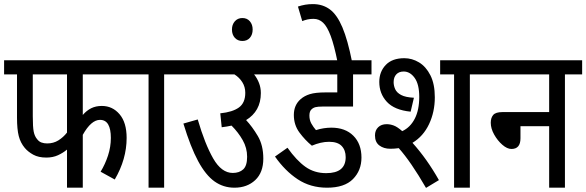

<svg xmlns="http://www.w3.org/2000/svg" viewBox="-20 -916 2861 937"><path d="M384 -553V-355Q403 -377 425.5 -388Q448 -399 477 -399Q529 -399 563.5 -358.5Q598 -318 598 -243Q598 -139 540 -40L471 -78Q493 -114 507 -156.5Q521 -199 521 -243Q521 -286 508 -308.5Q495 -331 468 -331Q425 -331 384 -258V0H307V-186Q288 -170 263 -158.5Q238 -147 206 -147Q168 -147 142.5 -161Q117 -175 101 -194Q80 -219 71.5 -252Q63 -285 63 -342V-553H0V-622H646V-553ZM140 -553V-349Q140 -296 144.5 -273.5Q149 -251 161 -237Q170 -225 182.5 -220.5Q195 -216 210 -216Q241 -216 265 -231Q289 -246 307 -269V-553Z M781 -553V0H705V-553H633V-622H865V-553Z M853 -622H1317V-553H1220Q1235 -534 1244 -511Q1253 -488 1253 -462Q1253 -417 1234.5 -384Q1216 -351 1181 -330Q1211 -298 1238 -252.5Q1265 -207 1265 -142Q1265 -74 1225.5 -37Q1186 0 1124 0Q1070 0 1027 -30.5Q984 -61 947 -129.5Q910 -198 875 -313L945 -333Q980 -213 1020.5 -142.5Q1061 -72 1116 -72Q1148 -72 1167 -89.5Q1186 -107 1186 -151Q1186 -194 1164.5 -232Q1143 -270 1110 -303Q1088 -298 1062 -295L1055 -363Q1115 -369 1146 -391.5Q1177 -414 1177 -463Q1177 -492 1162.5 -515Q1148 -538 1124 -553H853Z M1112 -772Q1112 -796 1126 -812Q1140 -828 1163 -828Q1186 -828 1199.5 -812Q1213 -796 1213 -772Q1213 -747 1199.5 -731.5Q1186 -716 1163 -716Q1140 -716 1126 -731.5Q1112 -747 1112 -772Z M1586 -224Q1565 -224 1544 -219Q1523 -214 1502 -205Q1469 -232 1441.5 -269Q1414 -306 1414 -355Q1414 -403 1447 -432Q1465 -448 1492 -456.5Q1519 -465 1568 -465H1626V-553H1304V-622H1793V-553H1703V-396H1554Q1531 -396 1519.5 -393Q1508 -390 1500 -382Q1490 -373 1490 -352Q1490 -330 1499.5 -313Q1509 -296 1522 -281Q1540 -287 1559.5 -290Q1579 -293 1597 -293Q1665 -293 1704.5 -253.5Q1744 -214 1744 -147Q1744 -84 1702.5 -42Q1661 0 1576 0Q1495 0 1433 -41Q1371 -82 1322 -152L1383 -195Q1427 -133 1470.5 -102Q1514 -71 1572 -71Q1667 -71 1667 -149Q1667 -183 1647.5 -203.5Q1628 -224 1586 -224Z M1627 -615Q1611 -695 1594 -740.5Q1577 -786 1557 -805Q1537 -824 1510 -824Q1494 -824 1480.5 -821Q1467 -818 1455 -813L1434 -884Q1452 -890 1469.5 -893Q1487 -896 1507 -896Q1555 -896 1590 -870Q1625 -844 1651 -782.5Q1677 -721 1698 -615Z M1885 -190Q1853 -190 1831.5 -206Q1810 -222 1810 -255Q1810 -280 1825.5 -295Q1841 -310 1867 -310Q1884 -310 1901.5 -303.5Q1919 -297 1943 -276Q1982 -294 2004 -336.5Q2026 -379 2026 -443Q2026 -505 2003.5 -536Q1981 -567 1950 -567Q1927 -567 1914 -553Q1901 -539 1901 -515Q1901 -498 1908.5 -481Q1916 -464 1937.5 -452.5Q1959 -441 2000 -439L1984 -371Q1905 -379 1868 -419Q1831 -459 1831 -516Q1831 -566 1862.5 -599Q1894 -632 1953 -632Q1991 -632 2025 -611.5Q2059 -591 2080.5 -548.5Q2102 -506 2102 -441Q2102 -370 2074 -310.5Q2046 -251 1993 -219Q2064 -140 2122 -37L2059 1Q1985 -127 1926 -193Q1906 -190 1885 -190ZM2273 -553V0H2196V-553H2128V-622H2357V-553Z M2345 -622H2821V-553H2737V0H2660V-300H2520V-241Q2520 -189 2476 -189Q2455 -189 2431.5 -209.5Q2408 -230 2391.5 -259.5Q2375 -289 2375 -317Q2375 -341 2387 -355Q2399 -369 2432 -369H2660V-553H2345Z"/></svg>

Font: Noto Sans Devanagari Condensed
Style: Regular
Weight: 400
Width: 3
Designer: Jelle Bosma - Monotype Design Team
Foundry: Monotype Imaging Inc.
Version: Version 2.004; ttfautohint (v1.8.4.7-5d5b)